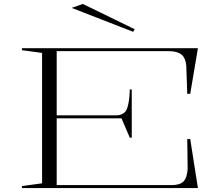

<svg xmlns="http://www.w3.org/2000/svg" viewBox="-20 -952 1129 972"><path d="M91 0V-10L193 -24V-684L91 -698V-708H982L943 -477H928L923 -620Q919 -660 898 -676.5Q877 -693 835 -693H267V-368H570Q584 -368 595 -373Q606 -378 613 -385Q623 -395 629.5 -425Q636 -455 637 -499H647V-255H637L595 -353H267V-15H850Q890 -15 908.5 -33Q927 -51 930 -97L928 -248H943L982 0ZM654 -791 343 -912 399 -932 662 -804Z"/></svg>

Font: Kalnia Expanded ExtraLight
Style: Regular
Weight: 250
Width: 7
Designer: Frida Medrano
Foundry: Frida Medrano
Version: Version 1.105